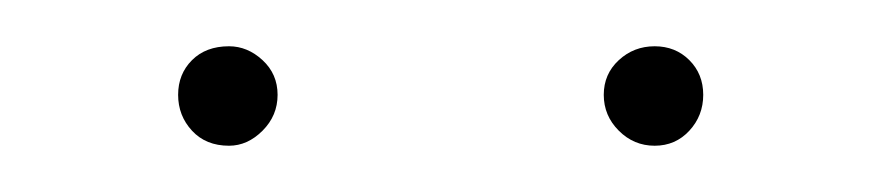

<svg xmlns="http://www.w3.org/2000/svg" viewBox="-20 -587 380 83"><path d="M57 -546Q57 -555 63 -561Q69 -567 79 -567Q87 -567 93.5 -561Q100 -555 100 -546Q100 -537 93.5 -530.5Q87 -524 79 -524Q69 -524 63 -530.5Q57 -537 57 -546ZM241 -546Q241 -555 247.5 -561Q254 -567 263 -567Q272 -567 278 -561Q284 -555 284 -546Q284 -537 278 -530.5Q272 -524 263 -524Q254 -524 247.5 -530.5Q241 -537 241 -546Z"/></svg>

Font: Ysabeau Thin
Style: Regular
Weight: 200
Designer: Christian Thalmann (Catharsis Fonts)
Version: Version 0.003